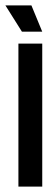

<svg xmlns="http://www.w3.org/2000/svg" viewBox="-25 -689 207 709"><path d="M43 0V-528H131V0ZM56 -572 -5 -669H91L131 -572Z"/></svg>

Font: Bricolage Grotesque 96pt Condensed
Style: Regular
Weight: 400
Width: 3
Designer: Mathieu Triay
Foundry: Atelier Triay
Version: Version 1.001; ttfautohint (v1.8.4.7-5d5b);gftools[0.9.33.de